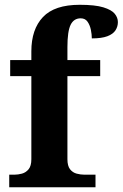

<svg xmlns="http://www.w3.org/2000/svg" viewBox="-20 -789 517 809"><path d="M18.9 0V-53H41.2Q56 -53 72.5 -57.4Q89 -61.9 100.6 -75.9Q112.1 -90 112.1 -118.1V-468.1H22.9V-536H112.1V-572.7Q112.1 -665.7 161.1 -717.3Q210 -768.8 315.8 -768.8Q380.6 -768.8 415.4 -758.1Q450.3 -747.4 463.5 -731Q476.7 -714.6 476.7 -695.9Q476.7 -676.8 466.5 -661.1Q456.3 -645.4 432.3 -636.3Q408.3 -627.2 366.9 -627.2Q366.9 -643.7 362.9 -663.4Q358.9 -683 349 -697.4Q339 -711.8 320 -711.8Q290.9 -711.8 277.5 -684.3Q264.1 -656.8 264.1 -590.9V-536H402.2V-468.1H264.1V-118.1Q264.1 -90 275.1 -75.9Q286.1 -61.9 302.8 -57.4Q319.5 -53 335.1 -53H382.4V0Z"/></svg>

Font: Noto Serif Lao
Style: Regular
Weight: 400
Designer: Monotype Design Team
Foundry: Monotype Imaging Inc.
Version: Version 2.003